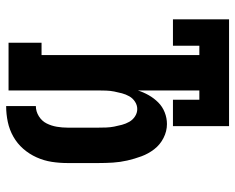

<svg xmlns="http://www.w3.org/2000/svg" viewBox="-92 -684 783 640"><g transform="rotate(90 300.0 -363.5)"><path d="M333 8V-91Q351 -91 367 -101Q383 -111 391 -127Q399 -143 402 -161Q405 -179 405 -197V-299Q405 -312 404.5 -325.5Q404 -339 401.5 -352Q399 -365 395.5 -378Q392 -391 385.5 -402.5Q379 -414 367.5 -421.5Q356 -429 343 -429Q330 -429 318.5 -421.5Q307 -414 300.5 -402.5Q294 -391 290.5 -378Q287 -365 284.5 -352Q282 -339 281.5 -325.5Q281 -312 281 -299V0H122V-110H163V-636H132V-548H44V-735H400V-548H312V-636H281V-431Q287 -450 297 -467.5Q307 -485 321 -499Q335 -513 354 -520.5Q373 -528 393 -528Q417 -528 439.5 -516.5Q462 -505 477 -485.5Q492 -466 500.5 -443Q509 -420 514.5 -396Q520 -372 521.5 -348Q523 -324 523 -299V-197Q523 -170 519 -144Q515 -118 504 -93.5Q493 -69 475.5 -49Q458 -29 435 -16Q412 -3 386 2.5Q360 8 333 8Z"/></g></svg>

Font: Iosevka HT Extrabold Extended
Style: Regular
Weight: 800
Width: 7
Monospace: yes
Designer: Belleve Invis
Foundry: Belleve Invis
Version: Version 32.3.0; ttfautohint (v1.8.4)